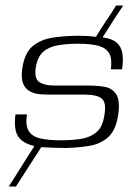

<svg xmlns="http://www.w3.org/2000/svg" viewBox="-20 -595 489 698"><path d="M12 83Q24 64 41.5 36.5Q59 9 76 -18.5Q93 -46 105 -64Q76 -71 59 -84.5Q42 -98 37 -121Q32 -144 36 -179Q47 -179 57 -179Q67 -179 78 -179Q72 -140 84 -119.5Q96 -99 125.5 -92Q155 -85 200 -85Q237 -85 271 -89.5Q305 -94 329.5 -113.5Q354 -133 360 -180Q367 -223 349.5 -237Q332 -251 288 -251Q257 -251 226.5 -251Q196 -251 164 -251Q146 -251 125.5 -252.5Q105 -254 88.5 -263Q72 -272 64 -291.5Q56 -311 61 -346Q69 -402 98 -426.5Q127 -451 170.5 -458Q214 -465 267 -465Q284 -465 299.5 -464Q315 -463 329 -461Q346 -490 365.5 -518.5Q385 -547 402 -575H428Q409 -547 390 -517.5Q371 -488 353 -459Q386 -455 403 -441Q420 -427 424.5 -403Q429 -379 424 -343Q414 -343 404 -343Q394 -343 383 -343Q388 -379 378 -399Q368 -419 341 -427.5Q314 -436 264 -436Q224 -436 191 -430.5Q158 -425 137 -406.5Q116 -388 110 -349Q104 -309 123 -296.5Q142 -284 178 -284Q209 -284 239.5 -284Q270 -284 301 -284Q333 -284 360 -279.5Q387 -275 402 -253Q417 -231 410 -180Q402 -123 374.5 -97.5Q347 -72 306 -65Q265 -58 218 -57Q194 -57 172 -58Q150 -59 130 -60L38 83Z"/></svg>

Font: Genos Light
Style: Italic
Weight: 300
Italic angle: -8°
Designer: Robert E. Leuschke
Foundry: Robert E. Leuschke
Version: Version 1.010